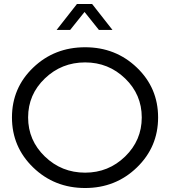

<svg xmlns="http://www.w3.org/2000/svg" viewBox="-20 -939 853 963"><path d="M407 -702Q560 -702 666.5 -600Q773 -498 773 -350Q773 -202 666.5 -99Q560 4 407 4Q253 4 146.5 -99Q40 -202 40 -350Q40 -498 146.5 -600Q253 -702 407 -702ZM407 -73Q524 -73 607.5 -154Q691 -235 691 -350Q691 -465 607.5 -545.5Q524 -626 407 -626Q289 -626 205 -545.5Q121 -465 121 -350Q121 -235 205 -154Q289 -73 407 -73ZM264 -789 366 -919H442L544 -789H476L404 -879L332 -789Z"/></svg>

Font: Trueno
Style: Lt
Weight: 300
Designer: Julieta Ulanovsky
Foundry: Julieta Ulanovsky
Version: Version 3.001b